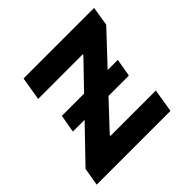

<svg xmlns="http://www.w3.org/2000/svg" viewBox="-141 -685 826 826"><g transform="rotate(-45 271.5 -272.5)"><path d="M533.7 -545.5H104.4L86.6 -438.9H358.7L357.2 -434.3L242.5 -315.3H107.2L93 -234H164.4L17.8 -81.7L3.9 0H452.8L470.2 -106.5H193.2L194.6 -111.2L309.7 -234H433.6L447.8 -315.3H386L519.5 -457.7Z"/></g></svg>

Font: TID UI Semi Bold
Style: Italic
Weight: 600
Italic angle: -9.39999°
Designer: The TID Project Authors
Foundry: Bakken & Bæck
Version: Version 1.001;hotconv 1.0.109;makeotfexe 2.5.65596